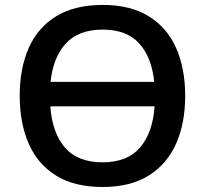

<svg xmlns="http://www.w3.org/2000/svg" viewBox="-20 -745 828 775"><path d="M727.5 -357.9Q727.5 -247.6 690.7 -164.8Q653.8 -82 579.8 -36.1Q505.9 9.8 394 9.8Q280.3 9.8 206.1 -36.4Q131.8 -82.5 95.7 -165.5Q59.6 -248.5 59.6 -358.9Q59.6 -468.8 95.9 -551.3Q132.3 -633.8 206.8 -679.4Q281.2 -725.1 395 -725.1Q505.9 -725.1 579.8 -679.7Q653.8 -634.3 690.7 -551.8Q727.5 -469.2 727.5 -357.9ZM395 -625.5Q296.9 -625.5 245.6 -569.3Q194.3 -513.2 184.1 -414.6H602.5Q592.3 -514.2 541.7 -569.8Q491.2 -625.5 395 -625.5ZM394 -89.8Q494.1 -89.8 545.4 -149.7Q596.7 -209.5 604 -315.9H183.1Q190.4 -210 241.7 -149.9Q293 -89.8 394 -89.8Z"/></svg>

Font: Open Sans SemiBold
Style: Regular
Weight: 600
Designer: Monotype Design Team
Foundry: Monotype Imaging Inc.
Version: Version 3.003; ttfautohint (v1.8.4)